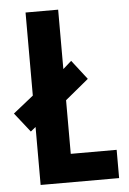

<svg xmlns="http://www.w3.org/2000/svg" viewBox="-66 -753 531 792"><g transform="rotate(-5 199.5 -357.0)"><path d="M70 0H395V-117H205V-339L302 -419L240 -499L205 -468V-714H70V-370L-14 -303L49 -223L70 -240Z"/></g></svg>

Font: Noto Sans Kannada ExtraCondensed
Style: Bold
Weight: 700
Width: 2
Designer: Jelle Bosma - Monotype Design Team
Foundry: Monotype Imaging Inc.
Version: Version 2.005